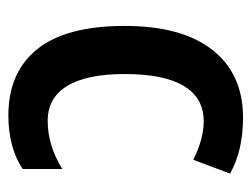

<svg xmlns="http://www.w3.org/2000/svg" viewBox="-91 -500 601 459"><g transform="rotate(90 209.5 -270.5)"><path d="M42 -268Q42 -405 99.5 -478Q157 -551 261 -551Q340 -551 395 -520L362 -432Q312 -457 270 -457Q214 -457 185.5 -409.5Q157 -362 157 -268Q157 -177 185.5 -130.5Q214 -84 269 -84Q328 -84 384 -119V-24Q332 10 256 10Q153 10 97.5 -59Q42 -128 42 -268Z"/></g></svg>

Font: Noto Sans Display Medium Narrow
Style: Regular
Weight: 500
Width: 4
Designer: Monotype Design team
Foundry: Monotype Imaging Inc.
Version: Version 1.000